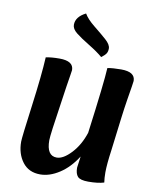

<svg xmlns="http://www.w3.org/2000/svg" viewBox="-101 -1022 867 1105"><g transform="rotate(10 332.0 -469.0)"><path d="M442 -274Q482 -576 486 -660Q517 -666 566 -666Q648 -666 648 -613Q648 -608 643.5 -581Q639 -554 630.5 -501Q622 -448 615 -392L591 -199Q579 -113 579 -67Q579 -33 583 -8Q547 3 491 3Q444 3 429 -13.5Q414 -30 414 -65Q414 -68 415.5 -77Q417 -86 419 -102Q421 -118 423 -132Q380 -64 323 -27Q266 10 211 10Q144 10 107.5 -38Q71 -86 71 -157Q71 -181 96 -369Q121 -557 126 -659Q157 -666 206 -666Q288 -666 288 -613Q288 -610 284 -586Q280 -562 272.5 -513.5Q265 -465 259 -421Q229 -224 229 -193Q229 -102 288 -102Q326 -102 372 -151Q418 -200 442 -274ZM311 -948Q329 -917 371.5 -883Q414 -849 444.5 -822Q475 -795 475 -772Q475 -754 467.5 -742.5Q460 -731 440 -716Q410 -742 359 -773Q308 -804 280.5 -826Q253 -848 253 -872Q253 -919 311 -948Z"/></g></svg>

Font: Overlock Black
Style: Italic
Weight: 900
Designer: Dario Muhafara
Foundry: Dario Manuel Muhafara
Version: Version 1.002